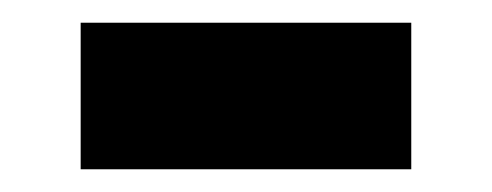

<svg xmlns="http://www.w3.org/2000/svg" viewBox="-20 -369 433 169"><path d="M51 -220V-349H342V-220Z"/></svg>

Font: Saira SemiExpanded
Style: Bold
Weight: 700
Width: 6
Designer: Hector Gatti with collaboration of the Omnibus-Type team
Foundry: Omnibus-Type
Version: Version 1.101